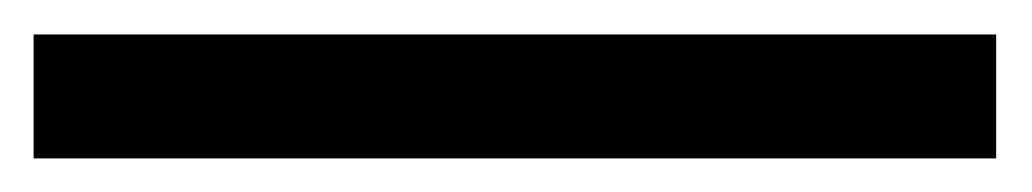

<svg xmlns="http://www.w3.org/2000/svg" viewBox="-44 80 602 112"><path d="M-24.4 100.1H537.1V172.4H-24.4Z"/></svg>

Font: Voltaire
Style: Regular
Weight: 400
Designer: Yvonne Schttler
Foundry: Yvonne Schttler
Version: Version 1.003